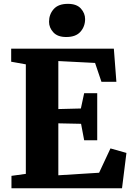

<svg xmlns="http://www.w3.org/2000/svg" viewBox="-20 -1002 704 1022"><path d="M117.5 -76.5V-659.5L39.5 -673.5V-743H586L599.5 -566.5H520L486 -667L290.5 -677V-421.5L410.5 -424.5L428 -506H497.5V-255.5H428L411.5 -343L290.5 -345.5V-69L507.5 -82.5L568 -212L653 -188L629.5 0H41V-66ZM332 -805Q286.5 -805 263.8 -830Q241 -855 241 -886Q241 -925.5 265.8 -953.5Q290.5 -981.5 341 -981.5H342Q388 -981.5 410.5 -956.5Q433 -931.5 433 -900.5Q433 -861 408.2 -833Q383.5 -805 333 -805Z"/></svg>

Font: Merriweather Light 18pt Black
Style: Regular
Weight: 900
Version: Version 2.100